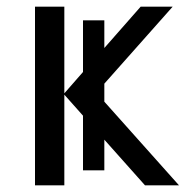

<svg xmlns="http://www.w3.org/2000/svg" viewBox="-20 -556 569 576"><path d="M173 -536V-276L229 -340V-495H293V-412L402 -536H498L293 -305V-251L517 0H415L293 -137V-45H229V-209L173 -272V0H85V-536Z"/></svg>

Font: BC Sans
Style: Regular
Weight: 400
Designer: Monotype Design Team
Province of B.C.
Foundry: Monotype Imaging Inc.
Version: Version 2.000;GOOG;noto-source:20170915:90ef993387c0